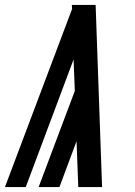

<svg xmlns="http://www.w3.org/2000/svg" viewBox="-23 -755 543 775"><path d="M81 0H-3L268 -719L267 -735H363L389 0H293L286 -185L217 0H133L279 -388L274 -515Z"/></svg>

Font: Iosevka Term Curly
Style: Bold Italic
Weight: 700
Italic angle: -9°
Designer: Belleve Invis
Foundry: Belleve Invis
Version: Version 32.3.0